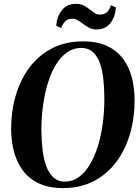

<svg xmlns="http://www.w3.org/2000/svg" viewBox="-20 -968 728 1000"><path d="M308 11.5Q232 11.5 180.2 -13.8Q128.5 -39 97.2 -82.5Q66 -126 52 -181.2Q38 -236.5 38 -296.5Q38 -388 61.8 -470Q85.5 -552 132.8 -615.5Q180 -679 250.2 -715.8Q320.5 -752.5 412.5 -752.5Q489 -752.5 540.5 -727.2Q592 -702 623 -659Q654 -616 667.5 -561.2Q681 -506.5 681 -447.5Q681.5 -355.5 657.8 -273Q634 -190.5 587 -126.5Q540 -62.5 470 -25.5Q400 11.5 308 11.5ZM317.5 -22Q356.5 -22 389 -44.8Q421.5 -67.5 446.5 -108.2Q471.5 -149 488.8 -203.5Q506 -258 514.8 -322.2Q523.5 -386.5 523.5 -456Q523.5 -508.5 518.2 -555.8Q513 -603 500 -639.8Q487 -676.5 463 -697.5Q439 -718.5 402 -718.5Q363 -718.5 330.5 -696.2Q298 -674 272.8 -633.5Q247.5 -593 230.5 -539Q213.5 -485 204.5 -421.2Q195.5 -357.5 195.5 -288Q196 -235 201.8 -187.2Q207.5 -139.5 221.2 -102.2Q235 -65 258.5 -43.5Q282 -22 317.5 -22ZM480.5 -814.5Q461 -814.5 445 -823Q429 -831.5 414.5 -842.5Q400 -853.5 386 -862Q372 -870.5 356.5 -870.5Q334 -870.5 320.8 -858Q307.5 -845.5 298.5 -822L272.5 -834Q277.5 -884.5 303.5 -916.2Q329.5 -948 376 -948Q399 -948 415.5 -939.5Q432 -931 445.8 -920Q459.5 -909 472.2 -900.5Q485 -892 500 -892Q523 -892 536.2 -903.8Q549.5 -915.5 558 -941L584 -929Q579 -876 553.2 -845.2Q527.5 -814.5 480.5 -814.5Z"/></svg>

Font: Merriweather 120pt
Style: Bold Italic
Weight: 700
Italic angle: -7.8°
Version: Version 2.101